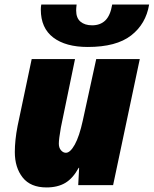

<svg xmlns="http://www.w3.org/2000/svg" viewBox="-20 -812 674 842"><path d="M45 -145Q45 -197 57 -259L119 -553H309L247 -253Q238 -202 238 -182Q238 -164 247.5 -153Q257 -142 269 -142Q288 -142 308 -178Q328 -214 343 -283L402 -553H593L476 0H323L327 -76H325Q300 -30 266.5 -10Q233 10 184 10Q114 10 79.5 -33.5Q45 -77 45 -145ZM159 -770Q159 -782 161 -792H316Q314 -776 314 -766Q314 -733 333 -717Q352 -701 384 -701Q420 -701 442 -722.5Q464 -744 472 -792H634Q620 -707 555 -656.5Q490 -606 365 -606Q268 -606 213.5 -647.5Q159 -689 159 -770Z"/></svg>

Font: Noto Sans Display Black
Style: Italic
Weight: 900
Italic angle: -12°
Designer: Monotype Design team
Foundry: Monotype Imaging Inc.
Version: Version 1.000